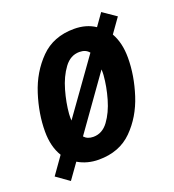

<svg xmlns="http://www.w3.org/2000/svg" viewBox="-119 -676 748 824"><g transform="rotate(-20 255.0 -263.5)"><path d="M156 -218Q160 -268 175.5 -322.5Q191 -377 219 -415Q247 -453 288 -453Q317 -453 332 -434L156 -188Q155 -201 156 -218ZM179 -107 352 -350Q353 -335 352 -324Q348 -273 332.5 -219Q317 -165 289.5 -127.5Q262 -90 221 -90Q194 -90 179 -107ZM115 -15Q157 10 210 10Q304 10 362.5 -48.5Q421 -107 448.5 -192.5Q476 -278 476 -359Q476 -427 449 -474L496 -540L435 -582L396 -527Q356 -554 300 -554Q206 -554 147 -494.5Q88 -435 60.5 -349Q33 -263 33 -182Q33 -113 62 -66L6 13L65 55Z"/></g></svg>

Font: Noto Sans UI SemiCondensed
Style: Bold Italic
Weight: 700
Width: 4
Designer: Monotype Design Team
Foundry: Monotype Imaging Inc.
Version: 1.001